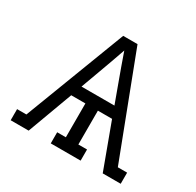

<svg xmlns="http://www.w3.org/2000/svg" viewBox="-157 -913 1115 1091"><g transform="rotate(30 400.0 -367.5)"><path d="M39 0V-73H100L353 -735H447L700 -73H761V0H643L534 -295H441V-73H498V0H302V-73H359V-295H266L157 0ZM508 -367 463 -490Q447 -534 431 -578Q415 -622 400 -666Q385 -622 369 -578Q353 -534 337 -490L292 -367Z"/></g></svg>

Font: Iosevka Etoile
Style: Regular
Weight: 400
Designer: Belleve Invis
Foundry: Belleve Invis
Version: Version 33.2.4